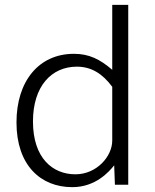

<svg xmlns="http://www.w3.org/2000/svg" viewBox="-20 -762 638 792"><path d="M278 10C375 10 430 -54 451 -80L454 0H509V-742H443V-474C392 -518 347 -540 285 -540C140 -540 48 -427 48 -257C48 -81 147 10 278 10ZM291 -43C198 -43 116 -109 116 -261C116 -407 193 -487 297 -487C356 -487 402 -459 443 -404V-182C443 -117 379 -43 291 -43Z"/></svg>

Font: 18Franklin Light
Style: Regular
Weight: 300
Designer: Pablo Impallari, Rodrigo Fuenzalida (Modified by Dan O. Williams)
Version: Version 0.025;PS 000.025;hotconv 1.0.88;makeotf.lib2.5.64775